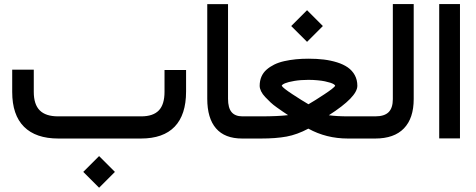

<svg xmlns="http://www.w3.org/2000/svg" viewBox="-20 -671 2308 930"><path d="M261.2 -107.4H664.1Q721.7 -107.4 749.3 -136.2Q776.9 -165 776.9 -226.1V-322.3V-332H786.6H871.6H881.3V-322.3V-227.5Q881.3 -115.2 826.2 -57.6Q771 0 662.6 0H262.7Q153.3 0 96.2 -57.1Q39.1 -114.3 39.1 -225.6V-323.7V-333.5H48.8H133.8H143.6V-323.7V-226.1Q143.6 -165.5 172.4 -136.5Q201.2 -107.4 261.2 -107.4ZM383.3 161.6 460 85 536.6 161.6 460 238.3Z M1175.3 0H1152.8Q1068.8 0 1026.4 -49.1Q983.9 -98.1 983.9 -192.9V-641.1V-650.9H993.7H1074.7H1084.5V-641.1V-192.4Q1084.5 -148.4 1101.8 -127.9Q1119.1 -107.4 1154.3 -107.4H1175.3Q1187.5 -107.4 1187.5 -57.1V-51.8Q1187.5 0 1175.3 0Z M1390.6 -544.9 1467.3 -621.6 1543.9 -544.9 1467.3 -468.3ZM1718.8 0H1665Q1560.5 0 1473.6 -47.9Q1419.4 -19 1368.2 -9.5Q1316.9 0 1243.7 0H1169.9Q1157.7 0 1157.7 -51.8V-57.1Q1157.7 -107.4 1169.9 -107.4H1243.2Q1325.7 -107.4 1375.5 -113.3Q1361.3 -122.6 1350.3 -130.1Q1339.4 -137.7 1321.3 -150.4Q1303.2 -163.1 1290.3 -175.3Q1277.3 -187.5 1264.4 -201.2Q1251.5 -214.8 1244.6 -229Q1237.8 -243.2 1237.8 -255.4Q1237.8 -279.8 1246.3 -299.6Q1254.9 -319.3 1271 -333.5Q1287.1 -347.7 1308.3 -358.2Q1329.6 -368.7 1356.7 -374.8Q1383.8 -380.9 1412.8 -383.8Q1441.9 -386.7 1474.6 -386.7Q1514.2 -386.7 1548.3 -382.6Q1582.5 -378.4 1612.8 -368.9Q1643.1 -359.4 1664.6 -344.5Q1686 -329.6 1698.5 -306.9Q1710.9 -284.2 1710.9 -255.4Q1710.9 -201.2 1572.8 -112.8Q1611.3 -107.4 1668 -107.4H1718.8Q1731 -107.4 1731 -57.1V-51.8Q1731 0 1718.8 0ZM1474.1 -166Q1504.9 -183.6 1551.3 -214.4Q1597.7 -245.1 1603.5 -255.4Q1603 -258.8 1597.2 -262.7Q1591.3 -266.6 1580.1 -270.3Q1568.8 -273.9 1553.7 -277.1Q1538.6 -280.3 1517.6 -282.2Q1496.6 -284.2 1473.6 -284.2Q1436.5 -284.2 1406 -279.1Q1375.5 -273.9 1360.6 -267.6Q1345.7 -261.2 1344.7 -255.4Q1350.6 -244.6 1396.7 -214.4Q1442.9 -184.1 1474.1 -166ZM1751.8 -107.4Q1755.2 -107.4 1755.2 -57.1V-51.8Q1755.2 0 1751.8 0H1716.1Q1712.7 0 1712.7 -51.8V-57.1Q1712.7 -107.4 1716.1 -107.4Z M1738.3 -107.4H1797.9Q1841.8 -107.4 1862.3 -127.7Q1882.8 -147.9 1882.8 -190.9V-641.6V-651.4H1892.6H1974.1H1983.9V-641.6V-191.4Q1983.9 -98.1 1936.5 -49.1Q1889.2 0 1797.4 0H1738.3Q1726.1 0 1726.1 -51.8V-57.1Q1726.1 -107.4 1738.3 -107.4Z M2117.2 -651.4H2198.2H2208V-641.6V-10.3V-0.5H2198.2H2117.2H2107.4V-10.3V-641.6V-651.4Z"/></svg>

Font: Shabnam Medium FD-WOL
Style: Medium-FD-WOL
Weight: 500
Foundry: DejaVu fonts team - Redesigned by Saber Rastikerdar - Based on Vazir font
Version: Version 5.0.1